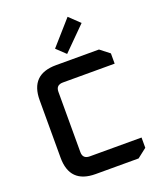

<svg xmlns="http://www.w3.org/2000/svg" viewBox="-167 -1040 953 1143"><g transform="rotate(-20 309.5 -468.5)"><path d="M75 -163V-527Q75 -690 238 -690H510L569 -644V-579H241Q197 -579 197 -536V-154Q197 -111 241 -111H569V-46L510 0H238Q75 0 75 -163ZM266 -784 401 -937 467 -874 323 -730Z"/></g></svg>

Font: Oxanium ExtraLight SemiBold
Style: Regular
Weight: 600
Version: Version 2.000